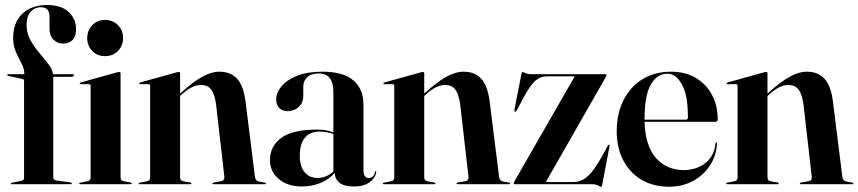

<svg xmlns="http://www.w3.org/2000/svg" viewBox="-20 -735 3424 766"><path d="M192.5 -28Q192.5 -17 204.5 -15L260.5 -7.5Q266.5 -6.5 266.5 -3Q266.5 0 262 0H26Q23 0 23 -2.5Q23 -5.5 27.5 -6L65.5 -13.5Q76 -16 76 -25V-410.5Q76 -418.5 69.5 -420L13 -432Q9 -433 9 -435.5Q9 -439 13 -439H77V-441Q77 -461 66 -481.5Q55 -502 43.8 -526.8Q32.5 -551.5 32.5 -584Q32.5 -645 69 -680Q105.5 -715 167 -715Q226 -715 254.8 -686.5Q283.5 -658 283.5 -619Q283.5 -589.5 269.2 -575.2Q255 -561 232 -561Q209 -561 193.2 -577Q177.5 -593 177.5 -620V-669Q177.5 -706 144 -706Q117.5 -706 101.8 -687.5Q86 -669 86 -636Q86 -603 101.2 -575.2Q116.5 -547.5 136.8 -523.8Q157 -500 173.2 -479Q189.5 -458 191.5 -439H270Q275 -439 275 -435.5Q275 -428.5 262.5 -428.5H192.5ZM399 -511Q367.5 -511 347.8 -532Q328 -553 328 -583Q328 -613.5 348 -634.5Q368 -655.5 399 -655.5Q430.5 -655.5 450.8 -634.5Q471 -613.5 471 -583Q471 -553 450.8 -532Q430.5 -511 399 -511ZM461 -442V-27.5Q461 -14 473 -12L500.5 -7Q505.5 -6.5 505.5 -3Q505.5 0 501.5 0H300Q296 0 296 -3Q296 -5.5 301 -6.5L329.5 -12Q341.5 -14 341.5 -27V-392.5Q341.5 -399 335 -399H302.5Q298 -399 298 -402.5Q298 -404.5 302 -406L445.5 -446Q452.5 -448 455.5 -448Q461 -448 461 -442Z M698.5 -442V-362L701.5 -364.5Q751 -409 787.2 -429Q823.5 -449 855 -449Q901 -449 926.5 -420.2Q952 -391.5 959.5 -330.5L997 -30.5Q999 -13.5 1012 -11L1036.5 -6.5Q1041 -6 1041 -3Q1041 0 1037 0H832Q827.5 0 827.5 -3Q827.5 -6 833 -7L861.5 -12Q877 -14.5 875 -30.5L842 -318.5Q836.5 -359 822.8 -377.5Q809 -396 781 -396Q747 -396 706 -359L698.5 -352V-27.5Q698.5 -14 710.5 -12L738 -7Q743 -6.5 743 -3Q743 0 739 0H537.5Q533.5 0 533.5 -3Q533.5 -5.5 538.5 -6.5L567 -12Q579 -14 579 -27V-392.5Q579 -399 572.5 -399H540Q535.5 -399 535.5 -402.5Q535.5 -404.5 539.5 -406L683 -446Q690 -448 693 -448Q698.5 -448 698.5 -442Z M1057 -97Q1057 -151.5 1102 -184.8Q1147 -218 1245 -218Q1266 -218 1281.5 -215Q1297 -212 1310 -207V-368Q1310 -442 1252 -442Q1220.5 -442 1205.2 -426.5Q1190 -411 1190 -391V-350.5Q1190 -326 1172.2 -308.8Q1154.5 -291.5 1127 -291.5Q1107.5 -291.5 1094.8 -303.5Q1082 -315.5 1082 -339Q1082 -365 1103 -390.5Q1124 -416 1165 -432.5Q1206 -449 1266.5 -449Q1348.5 -449 1389.2 -414.8Q1430 -380.5 1430 -317.5V-58Q1430 -25 1451 -25Q1460 -25 1467 -30.5Q1474 -36 1476 -49Q1476 -52 1478.5 -52Q1481 -52 1481 -49Q1481 -39.5 1472.2 -25.8Q1463.5 -12 1444 -1.5Q1424.5 9 1392 9Q1352 9 1333.8 -6.5Q1315.5 -22 1315.5 -45.5Q1292.5 -18.5 1257.8 -4.8Q1223 9 1184 9Q1127.5 9 1092.2 -20.8Q1057 -50.5 1057 -97ZM1176 -114.5Q1176 -70.5 1195.5 -47.8Q1215 -25 1246 -25Q1282 -25 1310 -50.5V-200.5Q1283.5 -210 1254 -210Q1216 -210 1196 -185Q1176 -160 1176 -114.5Z M1672.5 -442V-362L1675.5 -364.5Q1725 -409 1761.2 -429Q1797.5 -449 1829 -449Q1875 -449 1900.5 -420.2Q1926 -391.5 1933.5 -330.5L1971 -30.5Q1973 -13.5 1986 -11L2010.5 -6.5Q2015 -6 2015 -3Q2015 0 2011 0H1806Q1801.5 0 1801.5 -3Q1801.5 -6 1807 -7L1835.5 -12Q1851 -14.5 1849 -30.5L1816 -318.5Q1810.5 -359 1796.8 -377.5Q1783 -396 1755 -396Q1721 -396 1680 -359L1672.5 -352V-27.5Q1672.5 -14 1684.5 -12L1712 -7Q1717 -6.5 1717 -3Q1717 0 1713 0H1511.5Q1507.5 0 1507.5 -3Q1507.5 -5.5 1512.5 -6.5L1541 -12Q1553 -14 1553 -27V-392.5Q1553 -399 1546.5 -399H1514Q1509.5 -399 1509.5 -402.5Q1509.5 -404.5 1513.5 -406L1657 -446Q1664 -448 1667 -448Q1672.5 -448 1672.5 -442Z M2395 -424.5 2157.5 -8.5H2264Q2285.5 -8.5 2303.5 -17Q2321.5 -25.5 2340.2 -48.2Q2359 -71 2383 -113.5L2405 -154Q2407.5 -158.5 2410.5 -157.5Q2413 -156.5 2411.5 -150L2382.5 2.5Q2381 10.5 2378.5 10.5Q2374.5 10.5 2366 5.2Q2357.5 0 2342.5 0H2033.5Q2029.5 0 2029.5 -3Q2029.5 -6.5 2033.5 -13.5L2273 -430.5H2162Q2135.5 -430.5 2114.5 -411.8Q2093.5 -393 2066 -340.5L2041.5 -294Q2038.5 -288.5 2035 -289.5Q2031.5 -290.5 2032.5 -298L2060 -438.5Q2061.5 -447.5 2064.5 -447.5Q2068.5 -447.5 2077 -443.2Q2085.5 -439 2099.5 -439H2395.5Q2399.5 -439 2399.5 -435.5Q2399.5 -433 2395 -424.5Z M2843.5 -258.5Q2843.5 -249 2832 -249H2551.5Q2554.5 -152.5 2597.2 -104.5Q2640 -56.5 2707.5 -56.5Q2759 -56.5 2794.8 -85.2Q2830.5 -114 2834.5 -163Q2835 -166.5 2837.5 -166.5Q2841 -166.5 2840.5 -162Q2837.5 -112.5 2811.8 -73.8Q2786 -35 2743.8 -12.5Q2701.5 10 2649 10Q2587 10 2540 -17.5Q2493 -45 2466.8 -94.8Q2440.5 -144.5 2440.5 -211Q2440.5 -282 2467.5 -335.5Q2494.5 -389 2543.2 -419Q2592 -449 2657.5 -449Q2714 -449 2755.8 -424.2Q2797.5 -399.5 2820.5 -356.5Q2843.5 -313.5 2843.5 -258.5ZM2551.5 -262.5Q2551.5 -260 2551.5 -257.5H2716Q2724.5 -257.5 2724.5 -267Q2724.5 -356 2700.5 -398.5Q2676.5 -441 2643 -441Q2601 -441 2576.2 -397.2Q2551.5 -353.5 2551.5 -262.5Z M3042 -442V-362L3045 -364.5Q3094.5 -409 3130.8 -429Q3167 -449 3198.5 -449Q3244.5 -449 3270 -420.2Q3295.5 -391.5 3303 -330.5L3340.5 -30.5Q3342.5 -13.5 3355.5 -11L3380 -6.5Q3384.5 -6 3384.5 -3Q3384.5 0 3380.5 0H3175.5Q3171 0 3171 -3Q3171 -6 3176.5 -7L3205 -12Q3220.5 -14.5 3218.5 -30.5L3185.5 -318.5Q3180 -359 3166.2 -377.5Q3152.5 -396 3124.5 -396Q3090.5 -396 3049.5 -359L3042 -352V-27.5Q3042 -14 3054 -12L3081.5 -7Q3086.5 -6.5 3086.5 -3Q3086.5 0 3082.5 0H2881Q2877 0 2877 -3Q2877 -5.5 2882 -6.5L2910.5 -12Q2922.5 -14 2922.5 -27V-392.5Q2922.5 -399 2916 -399H2883.5Q2879 -399 2879 -402.5Q2879 -404.5 2883 -406L3026.5 -446Q3033.5 -448 3036.5 -448Q3042 -448 3042 -442Z"/></svg>

Font: Fraunces 144pt SemiBold
Style: Regular
Weight: 600
Version: Version 1.000;[0bf87f6ff]